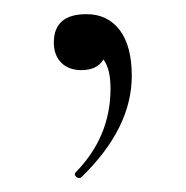

<svg xmlns="http://www.w3.org/2000/svg" viewBox="-20 -91 262 271"><path d="M102 -71Q132 -71 149 -48.5Q166 -26 166 16Q166 90 95 159Q93 161 90 160Q87 159 86 156.5Q85 154 87 152Q136 102 136 34Q136 6 126 -7Q117 8 95 8Q77 8 66.5 -2.5Q56 -13 56 -31Q56 -71 102 -71Z"/></svg>

Font: Cormorant
Style: Regular
Weight: 400
Designer: Christian Thalmann (Catharsis Fonts)
Version: Version 1.000;PS 001.000;hotconv 1.0.70;makeotf.lib2.5.58329